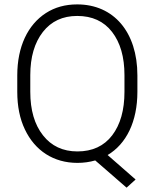

<svg xmlns="http://www.w3.org/2000/svg" viewBox="-20 -741 717 885"><path d="M613.3 -393.6C613.3 -592.8 504.4 -720.7 335.9 -720.7C280.8 -720.7 232.9 -707.5 191.4 -680.7C108.4 -627 59.6 -526.4 59.6 -393.6V-317.9C59.6 -251 71.3 -193.4 94.7 -144.5C141.1 -46.4 227.1 9.8 336.9 9.8C365.7 9.8 393.1 5.9 418.9 -1.5L563.5 124L605 86.4L476.1 -26.4C562.5 -77.6 613.3 -180.7 613.3 -317.9ZM553.7 -317.9C553.7 -233.4 534.7 -166.5 497.1 -117.2C459.5 -67.9 405.8 -43 336.9 -43C270 -43 216.8 -67.9 178.2 -117.2C139.2 -166.5 119.6 -233.4 119.6 -317.9V-394.5C119.6 -478 139.2 -544.4 177.7 -593.8C216.3 -643.1 269 -667.5 335.9 -667.5C404.8 -667.5 458.5 -643.1 496.6 -593.8C534.7 -544.4 553.7 -478 553.7 -394.5Z"/></svg>

Font: Vazirmatn ExtraLight
Style: Regular
Weight: 200
Designer: Saber Rastikerdar
Foundry: Saber Rastikerdar
Version: Version 33.003